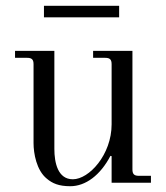

<svg xmlns="http://www.w3.org/2000/svg" viewBox="-20 -632 574 664"><path d="M132 -572H392V-612H132ZM32 -432H74C90 -432 96 -426 96 -410V-137C96 -102 106 -43 142 -14C161 2 183 12 223 12C276 12 327 -26 362 -93L366 -92V0H502V-24H460C444 -24 438 -30 438 -46V-456H302V-432H344C360 -432 366 -426 366 -410V-202C366 -97 288 -12 232 -12C180 -12 168 -69 168 -117V-456H32Z"/></svg>

Font: Old Standard
Style: Regular
Weight: 400
Designer: Alexey Kryukov <alexios@thessalonica.org.ru>
Version: Version 2.0